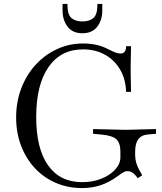

<svg xmlns="http://www.w3.org/2000/svg" viewBox="-20 -945 825 976"><path d="M397 11Q325 11 263.5 -15.5Q202 -42 157 -90.5Q112 -139 87 -204.5Q62 -270 62 -348Q62 -427 88 -495.5Q114 -564 160.5 -615Q207 -666 269 -695Q331 -724 403 -724Q436 -724 468 -717.5Q500 -711 536 -692Q558 -681 570 -677Q582 -673 592 -673Q621 -673 621 -710H646L644 -595L646 -478H621Q619 -543 590.5 -591.5Q562 -640 513.5 -667Q465 -694 402 -694Q289 -694 226.5 -604Q164 -514 164 -350Q164 -190 224.5 -104.5Q285 -19 398 -19Q451 -19 495 -36.5Q539 -54 565.5 -83Q592 -112 592 -146V-174Q592 -218 571.5 -237Q551 -256 496 -261L453 -265V-289L619 -285L773 -289V-265L728 -261Q667 -255 667 -174V-156Q667 -118 689 -79L703 -54L680 -39Q656 -75 629 -75Q619 -75 611.5 -71.5Q604 -68 576 -48Q533 -17 490 -3Q447 11 397 11ZM399 -776Q349 -776 323.5 -809.5Q298 -843 298 -892V-925H323V-920Q323 -871 343 -853.5Q363 -836 399 -836Q435 -836 455 -853.5Q475 -871 475 -920V-925H500V-892Q500 -843 474.5 -809.5Q449 -776 399 -776Z"/></svg>

Font: Baskervville SC
Style: Regular
Weight: 400
Designer: Alexis Faudot, Rémi Forte, Morgane Pierson, Rafael Ribas, Tanguy Vanlaeys, Rosalie Wagner, Thomas Huot-Marchand
Foundry: ANRT
Version: Version 1.100